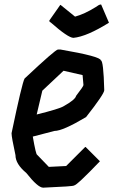

<svg xmlns="http://www.w3.org/2000/svg" viewBox="-20 -867 522 866"><path d="M252.9 -643.6Q434.6 -612.3 434.6 -594.7Q446.8 -594.7 450.2 -460Q450.2 -443.4 368.2 -338.9Q263.2 -276.4 225.6 -276.4L127.9 -251Q142.1 -168.9 147.5 -168.9L200.2 -114.3L278.3 -118.2L364.3 -204.1H366.2L430.7 -139.6Q326.2 -30.3 313.5 -30.3Q313.5 -26.4 174.8 -20.5Q150.9 -20.5 98.6 -86.9Q49.8 -127.4 49.8 -167Q32.2 -248.5 32.2 -264.6V-266.6Q79.1 -491.2 90.8 -512.7Q230 -643.6 241.2 -643.6ZM266.6 -547.9 170.9 -458 145.5 -350.6Q247.6 -376 266.6 -387.7Q319.3 -417 323.2 -434.6Q356.4 -477.5 356.4 -483.4L352.5 -528.3ZM434.5 -846.7H436.2L471.4 -764.6Q371.2 -702.1 311.4 -696.3Q287.3 -696.3 207.7 -766.6Q203.3 -766.6 202.4 -774.4L251.7 -844.7H253.4L318.5 -792Q361.5 -803.7 411.6 -835Q427 -846.7 434.5 -846.7Z"/></svg>

Font: ww_drahtTSB
Style: Regular
Weight: 400
Designer: Dr. Wolfgang Wiebecke
Version: Version 1.06 May 21, 2010, initial release